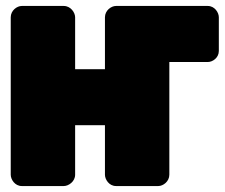

<svg xmlns="http://www.w3.org/2000/svg" viewBox="-20 -586 754 644"><path d="M232 -354V-528C232 -544 217 -566 194 -566H53C37 -566 16 -551 16 -528V0C16 16 30 38 53 38H194C210 38 232 23 232 0V-166H332V0C332 16 346 38 369 38H511C527 38 548 23 548 0V-378H677C693 -378 714 -392 714 -415V-528C714 -544 700 -566 677 -566H369C353 -566 332 -551 332 -528V-354Z"/></svg>

Font: Asimov Print
Style: E
Weight: 500
Designer: Google
Version: Version 2.000980; 2014